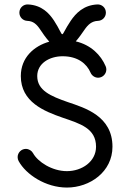

<svg xmlns="http://www.w3.org/2000/svg" viewBox="-20 -824 577 856"><path d="M63 -106C95.7 -45.9 183.6 12.2 278.3 12.2C380.9 12.2 481.4 -58.1 481.4 -169.9C481.4 -306.6 358.9 -342.8 282.7 -368.7C205.6 -395.5 146 -420.9 146 -484.9C146 -541.5 200.7 -573.2 259.3 -573.2C326.7 -573.2 366.7 -540 383.8 -500C389.2 -487.3 402.3 -477.5 417.5 -477.5C437.5 -477.5 454.1 -494.1 454.1 -514.2C454.1 -519 453.1 -523.9 451.2 -528.3C429.7 -579.1 385.3 -623.5 317.9 -639.6C333.5 -657.7 346.7 -676.8 356 -690.4C372.1 -713.9 388.7 -730 417 -731C437 -731.9 452.1 -748 452.1 -767.6C452.1 -790 433.6 -805.2 414.1 -804.2C351.6 -801.3 317.4 -763.7 295.4 -731.4C269 -692.4 262.7 -671.4 257.8 -671.4C252 -671.4 247.1 -691.9 220.7 -732.4C199.2 -764.6 166.5 -801.3 104.5 -804.2C85 -805.2 66.4 -790 66.4 -767.6C66.4 -748 81.5 -731.9 101.6 -731C128.4 -730 143.6 -715.8 159.2 -692.4C168.5 -678.2 183.6 -656.2 199.7 -638.2C131.8 -619.1 72.8 -567.4 72.8 -484.9C72.8 -369.1 176.8 -328.1 259.3 -299.3C337.4 -272.5 408.2 -252 408.2 -169.9C408.2 -103.5 345.2 -61 278.3 -61C211.9 -61 148.4 -102.5 127.4 -141.1C121.6 -151.9 108.9 -160.2 95.2 -160.2C75.2 -160.2 58.6 -143.6 58.6 -123.5C58.6 -117.2 60.1 -111.3 63 -106Z"/></svg>

Font: Velvelyne
Style: Regular
Weight: 400
Designer: Manon Van der Borght et Mariel Nils
Foundry: Velvetyne
Version: Version 1.070;Glyphs 3.3.1 (3343)